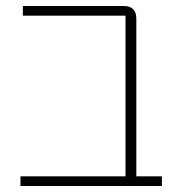

<svg xmlns="http://www.w3.org/2000/svg" viewBox="-20 -618 599 638"><path d="M48 -32H397V-566H56V-598H391Q433 -598 433 -556V-32H518V0H48Z"/></svg>

Font: IBM Plex Sans Hebrew ExtLt
Style: Regular
Weight: 200
Designer: Mike Abbink, Paul van der Laan, Pieter van Rosmalen, Yanek Iontef
Foundry: Bold Monday
Version: Version 1.3